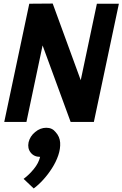

<svg xmlns="http://www.w3.org/2000/svg" viewBox="-20 -687 690 1082"><path d="M220 -431 129 0H4L145 -666L277 -667L435 -235L526 -666H650L509 0H378ZM206 197Q172 197 153 173Q134 149 141 115Q149 81 178 57Q207 33 241 33Q274 33 293 57Q317 83 319 117Q321 151 308.5 188Q296 225 273 261Q250 297 223 326.5Q196 356 170 375L113 321Q143 299 170.5 265.5Q198 232 206 197Z"/></svg>

Font: Epunda Sans
Style: Bold Italic
Weight: 700
Italic angle: -12.0243°
Designer: Simon Atzbach
Foundry: typofactur
Version: Version 2.204; ttfautohint (v1.8.4.7-5d5b)